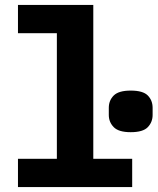

<svg xmlns="http://www.w3.org/2000/svg" viewBox="-20 -760 640 780"><path d="M53 -115H211V-625H53V-740H359V-115H517V0H53ZM511 -223Q462 -223 442 -243.5Q422 -264 422 -293V-322Q422 -352 442 -372Q462 -392 511 -392Q561 -392 580.5 -372Q600 -352 600 -322V-293Q600 -264 580.5 -243.5Q561 -223 511 -223Z"/></svg>

Font: Lilex Nerd Font
Style: Bold
Weight: 700
Designer: Mike Abbink, Paul van der Laan, Pieter van Rosmalen, Mikhael Khrustik
Foundry: Mikhael Khrustik
Version: Version 2.400; ttfautohint (v1.8.4.7-5d5b);Nerd Fonts 3.3.0